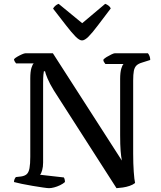

<svg xmlns="http://www.w3.org/2000/svg" viewBox="-20 -982 841 1002"><path d="M236 0Q228 0 204 -3.5Q180 -7 150 -12Q120 -17 93.5 -22.5Q67 -28 53 -32Q53 -40 56 -47Q59 -54 63 -58L90 -61Q110 -64 120 -73.5Q130 -83 134 -104.5Q138 -126 138 -164V-573Q138 -608 144 -627.5Q150 -647 156 -651H64Q61 -655 57.5 -660Q54 -665 53 -673Q58 -679 70 -686Q82 -693 94.5 -698.5Q107 -704 113 -704H256L616 -144Q612 -164 609.5 -194.5Q607 -225 607 -277V-570Q607 -604 613 -624Q619 -644 625 -648H530Q528 -652 524 -656.5Q520 -661 519 -670Q524 -677 536.5 -684.5Q549 -692 561.5 -698Q574 -704 579 -704H752Q757 -698 760.5 -689Q764 -680 764 -669L723 -656Q702 -650 692 -640Q682 -630 678.5 -612Q675 -594 675 -562V-180Q675 -128 678 -85.5Q681 -43 685 -27Q674 -18 656.5 -12Q639 -6 621 -3.5Q603 -1 588 0L261 -510Q239 -546 228 -572.5Q217 -599 215 -610H209Q208 -606 206.5 -592Q205 -578 205 -547V-134Q205 -111 200 -93.5Q195 -76 189 -70L313 -56Q315 -54 317 -47Q319 -40 319 -32Q309 -23 293.5 -15.5Q278 -8 262.5 -4Q247 0 236 0ZM408 -771Q394 -771 373.5 -792Q353 -813 324 -850.5Q295 -888 257 -937Q261 -945 269 -952Q277 -959 286 -962L409 -861L529 -962Q538 -959 546.5 -952.5Q555 -946 558 -938Q519 -887 490.5 -849Q462 -811 442 -791Q422 -771 408 -771Z"/></svg>

Font: Texturina 12pt
Style: Regular
Weight: 400
Designer: Guillermo Torres Carreño
Foundry: Omnibus-Type
Version: Version 1.002